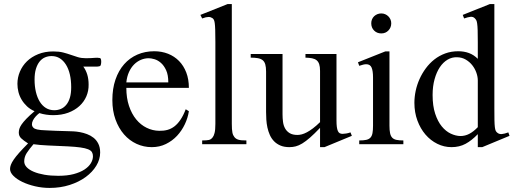

<svg xmlns="http://www.w3.org/2000/svg" viewBox="-20 -715 2546 952"><path d="M481.9 -407.7Q481.9 -405.3 481 -398.7Q480 -392.1 477.5 -388.7Q475.1 -386.7 470.9 -386Q466.8 -385.3 461.9 -384.8Q456.5 -384.3 450.2 -384.8H393.1Q405.8 -367.7 412.6 -345.5Q419.4 -323.2 419.4 -295.4Q419.9 -264.6 408.2 -237.3Q396.5 -210 373.8 -189.2Q351.1 -168.5 318.4 -156.2Q285.6 -144 243.7 -144Q226.6 -144 209.5 -146.5Q192.4 -148.9 175.3 -154.3Q165.5 -147 156.7 -137.2Q147.9 -127.4 143.1 -117.4Q138.2 -107.4 138.4 -97.9Q138.7 -88.4 146 -81.5Q148.9 -78.6 153.1 -76.7Q157.2 -74.7 164.6 -73Q171.9 -71.3 183.6 -70.1Q195.3 -68.8 213.9 -68.4Q231.9 -67.4 257.8 -66.4Q284.2 -65.4 320.3 -64.5Q329.1 -64.5 344 -63.7Q358.9 -63 376.5 -59.8Q394 -56.6 411.6 -50Q429.2 -43.5 443.8 -32Q458.5 -20.5 467.5 -2.4Q476.6 15.6 476.6 41.5Q476.6 75.2 457.5 106.7Q438.5 138.2 404.8 162.8Q371.1 187.5 325.4 202.1Q279.8 216.8 226.1 216.8Q189 216.8 153.6 208.5Q118.2 200.2 90.8 187Q63.5 173.8 46.6 157Q29.8 140.1 29.8 123Q29.8 113.3 33.9 102.1Q38.1 90.8 48.1 76.2Q58.1 61.5 75.4 42Q92.8 22.5 119.1 -3.9Q96.7 -18.1 85 -29.3Q73.2 -40.5 73.2 -57.6Q73.2 -66.4 75.9 -75.9Q78.6 -85.4 86.9 -97.7Q95.2 -109.9 110.6 -126Q126 -142.1 151.4 -163.6Q129.9 -172.9 114 -187.7Q98.1 -202.6 87.4 -220.5Q76.7 -238.3 71.5 -258.5Q66.4 -278.8 66.4 -299.3Q66.4 -330.6 78.6 -359.6Q90.8 -388.7 113.5 -410.9Q136.2 -433.1 169.4 -446.5Q202.6 -460 244.1 -460Q272.9 -460 293.5 -454.6Q314 -449.2 331.3 -443.1Q348.6 -437 366.2 -431.6Q383.8 -426.3 406.7 -426.3Q421.9 -426.3 431.9 -427Q441.9 -427.7 449.2 -428.2Q456.5 -428.7 462.4 -428.7Q468.8 -428.7 475.6 -427.2Q481.9 -425.8 481.9 -407.7ZM333 -282.7Q333 -317.4 326.4 -345.7Q319.8 -374 307.1 -394.3Q294.4 -414.6 276.6 -425.8Q258.8 -437 235.8 -437Q218.3 -437 202.9 -430.4Q187.5 -423.8 176 -409.4Q164.6 -395 158 -373Q151.4 -351.1 151.4 -320.3Q151.4 -287.1 158 -259.3Q164.6 -231.4 177 -211.2Q189.5 -190.9 207.5 -179.7Q225.6 -168.5 249 -168.5Q266.6 -168.5 282 -175Q297.4 -181.6 308.8 -195.6Q320.3 -209.5 326.7 -231Q333 -252.4 333 -282.7ZM440.9 59.6Q440.9 47.9 435.8 39.3Q430.7 30.8 416.7 25.1Q402.8 19.5 378.7 16.1Q354.5 12.7 315.9 10.7Q260.7 8.3 218.3 6.3Q175.8 4.4 146 0Q125 24.4 112.5 43.7Q100.1 63 100.1 85.4Q100.1 101.1 112.3 114Q124.5 127 147 136.5Q169.4 146 200.4 151.4Q231.4 156.7 269 156.7Q313 156.7 345.2 148.2Q377.4 139.6 398.7 125.7Q419.9 111.8 430.4 94.5Q440.9 77.1 440.9 59.6Z M916.5 -163.6Q911.6 -130.9 896.5 -98.9Q881.3 -66.9 857.9 -41.7Q834.5 -16.6 802.7 -1Q771 14.6 732.4 14.6Q692.9 14.6 657.2 -1.7Q621.6 -18.1 595 -48.6Q568.4 -79.1 552.7 -122.3Q537.1 -165.5 537.1 -218.8Q537.1 -275.4 552.5 -320.3Q567.9 -365.2 595.5 -396.5Q623 -427.7 661.1 -444.3Q699.2 -460.9 744.6 -460.9Q781.7 -460.9 813.2 -448.5Q844.7 -436 867.7 -412.6Q890.6 -389.2 903.6 -355.5Q916.5 -321.8 916.5 -279.3H606.4Q606.4 -229.5 619.6 -189.9Q632.8 -150.4 655.3 -123Q677.7 -95.7 707.3 -81.3Q736.8 -66.9 769.5 -66.4Q791.5 -65.9 810.3 -71Q829.1 -76.2 845.2 -88.6Q861.3 -101.1 875.2 -121.8Q889.2 -142.6 900.9 -173.3ZM814.5 -306.6Q814.5 -343.8 803.7 -366.9Q793 -390.1 777.8 -403.3Q762.7 -416.5 746.1 -421.4Q729.5 -426.3 717.3 -426.3Q697.8 -426.3 679 -418.5Q660.2 -410.6 645 -395.5Q629.9 -380.4 619.6 -357.9Q609.4 -335.4 606.4 -306.6Z M982.4 0V-18.6Q1004.9 -18.6 1015.6 -21Q1026.4 -23.4 1034.2 -33.7Q1037.1 -37.6 1039.6 -42.7Q1042 -47.9 1043.9 -55.7Q1045.9 -63.5 1046.9 -74.5Q1047.9 -85.4 1047.9 -101.1V-506.8Q1047.9 -544.9 1047.1 -566.9Q1046.4 -588.9 1044.7 -600.6Q1043 -612.3 1040.5 -616.7Q1038.1 -621.1 1034.2 -624.5Q1029.8 -627.4 1024.9 -629.2Q1020 -630.9 1014.2 -630.9Q1008.3 -630.9 1000.5 -629.2Q992.7 -627.4 982.4 -623.5L973.6 -641.1L1108.4 -694.8H1129.4V-101.1Q1129.4 -86.4 1130.1 -75.9Q1130.9 -65.4 1132.3 -57.9Q1133.8 -50.3 1136.2 -45.2Q1138.7 -40 1142.1 -35.6Q1145.5 -31.2 1149.9 -28.1Q1154.3 -24.9 1160.9 -22.7Q1167.5 -20.5 1177.5 -19.5Q1187.5 -18.6 1201.7 -18.6V0Z M1588.9 14.6H1566.9V-81.1Q1538.6 -51.3 1517.3 -32.7Q1496.1 -14.2 1478.8 -3.7Q1461.4 6.8 1446.3 10.7Q1431.2 14.6 1415 14.6Q1389.2 14.6 1370.4 6.6Q1351.6 -1.5 1338.6 -14.9Q1325.7 -28.3 1317.9 -45.9Q1310.1 -63.5 1305.9 -82.8Q1301.8 -102.1 1300.5 -122.1Q1299.3 -142.1 1299.3 -159.7V-359.9Q1299.3 -381.8 1295.4 -395.5Q1291.5 -409.2 1282.5 -416.5Q1273.4 -423.8 1258.8 -426.5Q1244.1 -429.2 1223.1 -429.2V-447.3H1380.9V-147.9Q1380.9 -128.9 1383.3 -110.6Q1385.7 -92.3 1393.8 -77.9Q1401.9 -63.5 1416.5 -54.7Q1431.2 -45.9 1455.1 -45.9Q1464.8 -45.9 1476.3 -48.8Q1487.8 -51.8 1501.7 -59.1Q1515.6 -66.4 1531.7 -78.6Q1547.9 -90.8 1566.9 -109.4V-363.8Q1566.9 -384.3 1562.7 -396.7Q1558.6 -409.2 1549.8 -416.3Q1541 -423.3 1527.3 -426Q1513.7 -428.7 1494.6 -429.2V-447.3H1648.4V-118.7Q1648.4 -98.6 1650.1 -85.7Q1651.9 -72.8 1655.5 -64.9Q1659.2 -57.1 1665 -54.2Q1670.9 -51.3 1678.7 -51.3Q1685.5 -51.3 1696.3 -53Q1707 -54.7 1717.8 -58.6L1724.6 -41.5Z M1919.9 -599.6Q1919.9 -578.6 1906 -564Q1892.1 -549.3 1870.6 -549.3Q1849.1 -549.3 1835 -563.5Q1820.8 -577.6 1820.8 -599.6Q1820.8 -610.4 1824.7 -619.4Q1828.6 -628.4 1835.4 -634.8Q1842.3 -641.1 1851.3 -644.8Q1860.4 -648.4 1870.6 -648.4Q1880.9 -648.4 1889.9 -644.5Q1898.9 -640.6 1905.5 -634Q1912.1 -627.4 1916 -618.7Q1919.9 -609.9 1919.9 -599.6ZM1761.2 0V-18.6Q1782.2 -18.6 1795.7 -21.5Q1809.1 -24.4 1816.7 -32.5Q1824.2 -40.5 1826.9 -54.9Q1829.6 -69.3 1829.6 -91.8V-331.1Q1829.6 -363.3 1822.5 -379.9Q1815.4 -396.5 1795.9 -396.5Q1789.1 -396.5 1780.8 -394.5Q1772.5 -392.6 1761.2 -388.7L1754.9 -406.2L1890.1 -460H1911.1V-91.8Q1911.1 -69.3 1914.1 -54.9Q1917 -40.5 1924.6 -32.5Q1932.1 -24.4 1945.6 -21.5Q1959 -18.6 1980 -18.6V0Z M2371.1 14.6H2349.1V-49.8Q2319.3 -18.6 2288.6 -2Q2257.8 14.6 2218.8 14.6Q2181.6 14.6 2148.2 -2Q2114.7 -18.6 2089.6 -47.9Q2064.5 -77.1 2049.6 -117.4Q2034.7 -157.7 2034.7 -205.1Q2034.7 -233.9 2041 -264.2Q2047.4 -294.4 2060.1 -322.8Q2072.8 -351.1 2091.3 -376.2Q2109.9 -401.4 2133.8 -420.2Q2157.7 -439 2187.5 -450Q2217.3 -460.9 2252 -460.9Q2281.2 -460.9 2305.4 -451.9Q2329.6 -442.9 2349.1 -423.3V-506.3Q2349.1 -543.5 2348.4 -564.9Q2347.7 -586.4 2345.9 -598.4Q2344.2 -610.4 2341.3 -615.2Q2338.4 -620.1 2334 -624.5Q2325.7 -632.8 2313.2 -631.6Q2300.8 -630.4 2281.2 -623.5L2274.4 -641.1L2408.7 -694.8H2431.2V-177.2Q2431.2 -141.1 2431.6 -119.4Q2432.1 -97.7 2433.6 -85Q2435.1 -72.3 2438 -66.4Q2440.9 -60.5 2446.3 -56.6Q2455.1 -49.3 2468 -50.3Q2481 -51.3 2500.5 -58.6L2506.3 -41.5ZM2349.1 -315.9Q2349.1 -334.5 2342 -354.5Q2335 -374.5 2321.8 -391.4Q2308.6 -408.2 2289.6 -419.4Q2270.5 -430.7 2246.1 -431.2Q2221.2 -432.1 2199.2 -419.2Q2177.2 -406.2 2160.9 -381.8Q2144.5 -357.4 2134.8 -322.3Q2125 -287.1 2125 -244.1Q2125 -189.9 2137.7 -151.4Q2150.4 -112.8 2170.4 -88.4Q2190.4 -64 2214.8 -52.5Q2239.3 -41 2262.7 -40.5Q2286.1 -40.5 2307.1 -51.5Q2328.1 -62.5 2349.1 -84.5Z"/></svg>

Font: Goda
Style: Regular
Weight: 400
Version: 1.0.5